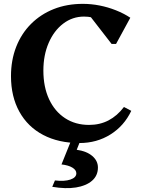

<svg xmlns="http://www.w3.org/2000/svg" viewBox="-20 -726 738 996"><path d="M392 16Q284 16 204 -26Q124 -68 80.5 -146.5Q37 -225 37 -331Q37 -414 64 -483Q91 -552 141 -602Q191 -652 259 -679Q327 -706 410 -706Q453 -706 496.5 -697.5Q540 -689 581.5 -672.5Q623 -656 656 -634L582 -498H559L428 -667H543V-570Q504 -640 416 -640Q356 -640 308 -603.5Q260 -567 232.5 -503.5Q205 -440 205 -360Q205 -275 234.5 -211.5Q264 -148 317.5 -113Q371 -78 442 -78Q498 -78 543 -101.5Q588 -125 623 -171L661 -151Q624 -73 553 -28.5Q482 16 392 16ZM251 243 265 210Q314 216 345 205.5Q376 195 376 173Q376 156 355.5 143.5Q335 131 299 127L355 -12H403L378 51Q429 58 458.5 83Q488 108 488 143Q488 185 457.5 211.5Q427 238 374 246.5Q321 255 251 243Z"/></svg>

Font: Platypi Light SemiBold
Style: Regular
Weight: 600
Version: Version 1.200